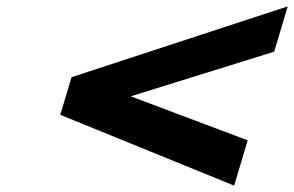

<svg xmlns="http://www.w3.org/2000/svg" viewBox="-20 -717 922 602"><path d="M204.3 -475 169 -357 714.1 -135 756.6 -277 389.9 -415 839.7 -555 882.2 -697Z"/></svg>

Font: Hussar
Style: BdSuprExtOblThree
Weight: 700
Foundry: Cannot Into Space Fonts
Version: Version 2.00